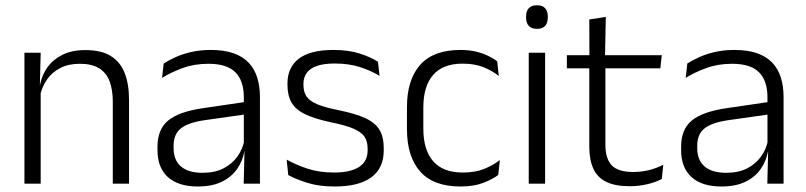

<svg xmlns="http://www.w3.org/2000/svg" viewBox="-20 -684 3001 715"><path d="M460.5 0H400V-306Q400 -349.5 388.2 -381Q376.5 -412.5 349.5 -429.5Q322.5 -446.5 277 -446.5Q235 -446.5 204 -430.5Q173 -414.5 154 -386.5Q135 -358.5 128 -322.5L115.5 -367.5H129Q135.5 -403.5 156.2 -432.8Q177 -462 212.2 -479.8Q247.5 -497.5 298 -497.5Q357 -497.5 392.5 -475.5Q428 -453.5 444.2 -412.2Q460.5 -371 460.5 -312ZM131.5 0H71V-487.5H131.5L128.5 -367L131.5 -364Z M948 0H887.5L890.5 -121.5L888 -131V-288.5V-321Q888 -384 856.2 -415.2Q824.5 -446.5 756.5 -446.5Q703.5 -446.5 660 -430.5Q616.5 -414.5 583.5 -394L589.5 -447.5Q607.5 -459 633 -470.8Q658.5 -482.5 691.8 -490.2Q725 -498 765 -498Q814 -498 848.8 -486Q883.5 -474 905.5 -451Q927.5 -428 937.8 -395.5Q948 -363 948 -322.5ZM716.5 10.5Q644 10.5 605.2 -24.5Q566.5 -59.5 566.5 -125V-138Q566.5 -202.5 606.2 -235.2Q646 -268 735 -281L898 -305L901 -259L742.5 -236.5Q680.5 -227.5 653.5 -205.8Q626.5 -184 626.5 -141.5V-132.5Q626.5 -87.5 654 -64Q681.5 -40.5 734.5 -40.5Q780 -40.5 812.2 -57Q844.5 -73.5 864.2 -101.2Q884 -129 890.5 -163.5L902.5 -120.5H890Q884 -86 863.8 -56Q843.5 -26 807.2 -7.8Q771 10.5 716.5 10.5Z M1227 10.5Q1168 10.5 1125 -3Q1082 -16.5 1053.5 -32L1047.5 -89.5Q1083.5 -69.5 1126.5 -55.5Q1169.5 -41.5 1224.5 -41.5Q1285 -41.5 1317 -62.2Q1349 -83 1349 -124V-131Q1349 -157.5 1337.5 -174.8Q1326 -192 1296.5 -204.8Q1267 -217.5 1213 -228.5Q1151.5 -241.5 1116 -258.8Q1080.5 -276 1065.5 -302.5Q1050.5 -329 1050.5 -368V-373Q1050.5 -433.5 1093.2 -465.8Q1136 -498 1221.5 -498Q1278.5 -498 1320 -484.5Q1361.5 -471 1387.5 -454L1393.5 -401.5Q1361.5 -421 1320.5 -434.2Q1279.5 -447.5 1226.5 -447.5Q1186 -447.5 1160.2 -438.5Q1134.5 -429.5 1122.2 -412.5Q1110 -395.5 1110 -372.5V-368Q1110 -342 1121.5 -324.8Q1133 -307.5 1162 -295.5Q1191 -283.5 1242 -273.5Q1305 -260.5 1341.5 -243.5Q1378 -226.5 1393.5 -200Q1409 -173.5 1409 -132.5V-123.5Q1409 -57.5 1362.5 -23.5Q1316 10.5 1227 10.5Z M1694.5 10.5Q1594.5 10.5 1545 -45Q1495.5 -100.5 1495.5 -203V-285Q1495.5 -387.5 1545 -442.8Q1594.5 -498 1694.5 -498Q1727 -498 1752.8 -491.8Q1778.5 -485.5 1798.5 -475.8Q1818.5 -466 1831.5 -455.5L1837.5 -401Q1814 -420 1781.2 -433.5Q1748.5 -447 1702.5 -447Q1629.5 -447 1593 -405Q1556.5 -363 1556.5 -284V-204.5Q1556.5 -126 1593 -83.8Q1629.5 -41.5 1703 -41.5Q1750 -41.5 1783.5 -55.2Q1817 -69 1841.5 -88L1835.5 -32.5Q1814.5 -16.5 1779.5 -3Q1744.5 10.5 1694.5 10.5Z M2010 0H1949V-487.5H2010ZM1979.5 -576.5Q1959.5 -576.5 1949.2 -587.5Q1939 -598.5 1939 -619V-622.5Q1939 -642.5 1949.2 -653.5Q1959.5 -664.5 1979.5 -664.5Q2000 -664.5 2010 -653.5Q2020 -642.5 2020 -622.5V-619Q2020 -598.5 2010 -587.5Q2000 -576.5 1979.5 -576.5Z M2325 9.5Q2271.5 9.5 2238.2 -6.5Q2205 -22.5 2189.8 -55.5Q2174.5 -88.5 2174.5 -137.5V-455.5H2234.5V-144.5Q2234.5 -93 2258.2 -68.2Q2282 -43.5 2338.5 -43.5Q2368.5 -43.5 2396.8 -50.5Q2425 -57.5 2450 -70.5L2444.5 -17.5Q2421 -5 2389.5 2.2Q2358 9.5 2325 9.5ZM2439 -429.5H2091V-478.5H2444.5ZM2233 -471.5H2175L2174.5 -611.5L2236 -621Z M2898 0H2837.5L2840.5 -121.5L2838 -131V-288.5V-321Q2838 -384 2806.2 -415.2Q2774.5 -446.5 2706.5 -446.5Q2653.5 -446.5 2610 -430.5Q2566.5 -414.5 2533.5 -394L2539.5 -447.5Q2557.5 -459 2583 -470.8Q2608.5 -482.5 2641.8 -490.2Q2675 -498 2715 -498Q2764 -498 2798.8 -486Q2833.5 -474 2855.5 -451Q2877.5 -428 2887.8 -395.5Q2898 -363 2898 -322.5ZM2666.5 10.5Q2594 10.5 2555.2 -24.5Q2516.5 -59.5 2516.5 -125V-138Q2516.5 -202.5 2556.2 -235.2Q2596 -268 2685 -281L2848 -305L2851 -259L2692.5 -236.5Q2630.5 -227.5 2603.5 -205.8Q2576.5 -184 2576.5 -141.5V-132.5Q2576.5 -87.5 2604 -64Q2631.5 -40.5 2684.5 -40.5Q2730 -40.5 2762.2 -57Q2794.5 -73.5 2814.2 -101.2Q2834 -129 2840.5 -163.5L2852.5 -120.5H2840Q2834 -86 2813.8 -56Q2793.5 -26 2757.2 -7.8Q2721 10.5 2666.5 10.5Z"/></svg>

Font: Anek Kannada Medium Light
Style: Regular
Weight: 300
Version: Version 1.003